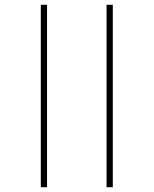

<svg xmlns="http://www.w3.org/2000/svg" viewBox="-20 -780 640 800"><path d="M150 0V-760H176V0ZM424 0V-760H450V0Z"/></svg>

Font: Noto Sans Mono Thin
Style: Regular
Weight: 100
Designer: Monotype Design Team
Foundry: Monotype Imaging Inc.
Version: Version 2.014